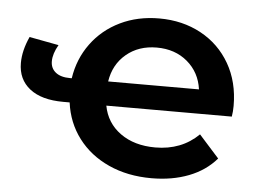

<svg xmlns="http://www.w3.org/2000/svg" viewBox="-44 -595 881 657"><g transform="rotate(5 396.5 -266.5)"><path d="M754 -227H323Q334 -168 382 -133.5Q430 -99 502 -99Q592 -99 651 -157L720 -80Q683 -37 626 -15Q569 7 498 7Q416 7 351 -22.5Q286 -52 246 -105Q206 -158 197 -227H175Q100 -227 59.5 -259Q19 -291 19 -347Q19 -390 41 -438L142 -419Q124 -388 124 -362Q124 -338 141.5 -324Q159 -310 191 -310H197Q207 -377 245.5 -429.5Q284 -482 344 -511Q404 -540 478 -540Q558 -540 621.5 -505.5Q685 -471 721 -408.5Q757 -346 757 -264Q757 -245 754 -227ZM322 -310H634Q626 -368 583.5 -404Q541 -440 478 -440Q416 -440 373.5 -404.5Q331 -369 322 -310Z"/></g></svg>

Font: APTA Sans SemiBold
Style: Bold
Weight: 600
Version: Version 7.200